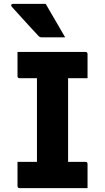

<svg xmlns="http://www.w3.org/2000/svg" viewBox="-20 -967 540 987"><path d="M430 0H81Q70 0 70 -11V-135H170V-565H81Q70 -565 70 -576V-700H419Q430 -700 430 -689V-565H330V-135H419Q430 -135 430 -124ZM215 -947Q241 -901 265 -861Q289 -821 315 -775H195Q185 -775 179 -781Q152 -810 134 -829.5Q116 -849 102 -864.5Q88 -880 73.5 -896Q59 -912 40 -933Q36 -938 38 -942.5Q40 -947 46 -947Z"/></svg>

Font: Recursive Sn Lnr St XBd
Style: Regular
Weight: 800
Version: Version 1.079;hotconv 1.0.112;makeotfexe 2.5.65598; ttfautoh